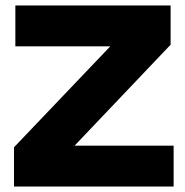

<svg xmlns="http://www.w3.org/2000/svg" viewBox="-20 -680 676 700"><path d="M252 -149H613V0H31V-143L382 -511H36V-660H602V-517Z"/></svg>

Font: Elaine Sans ExtraBold
Style: Regular
Weight: 800
Designer: Wei Huang
Foundry: Wei Huang
Version: Version 2.001;December 24, 2019;FontCreator 12.0.0.2547 64-b